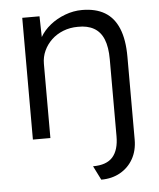

<svg xmlns="http://www.w3.org/2000/svg" viewBox="-52 -578 681 820"><g transform="rotate(-5 288.0 -168.5)"><path d="M319 136Q377 136 403.5 106Q430 76 430 17V-313Q430 -365 416.5 -398.5Q403 -432 375 -448Q347 -464 306 -463Q272 -463 243 -451.5Q214 -440 193 -420Q172 -400 160 -374Q148 -348 148 -318V0H73V-522H147L149 -433Q165 -461 193 -483.5Q221 -506 257 -519.5Q293 -533 330 -533Q388 -533 427 -510Q466 -487 486 -439Q506 -391 506 -317V38Q506 85 486 120.5Q466 156 430.5 176Q395 196 349 196Z"/></g></svg>

Font: Our Lexend Light
Style: Regular
Weight: 300
Designer: Bonnie Shaver-Troup, Thomas Jockin
Foundry: Lexend
Version: Version 1.007